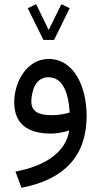

<svg xmlns="http://www.w3.org/2000/svg" viewBox="-20 -640 484 922"><path d="M239.7 -448.2 314.5 -600.6 274.9 -620.1 213.9 -496.1 153.3 -620.1 113.3 -600.6 188.5 -448.2ZM396 -83.5C396 -221.2 336.9 -356.9 213.4 -356.9C108.9 -356.9 48.3 -245.6 48.3 -149.9C48.3 -48.8 107.9 1.5 226.6 1.5C251.5 1.5 287.6 -5.4 312.5 -13.2C296.4 87.9 204.1 155.3 54.2 184.1L83 261.7C291.5 221.7 396 106.4 396 -83.5ZM229 -86.9C162.6 -86.9 130.4 -105.5 130.4 -152.8C130.4 -167.5 132.8 -184.1 137.7 -202.1C147 -238.3 169.4 -269 212.4 -269C274.4 -269 308.1 -209 314.5 -99.6C286.1 -91.3 257.8 -86.9 229 -86.9Z"/></svg>

Font: Vazirmatn
Style: Regular
Weight: 400
Designer: Saber Rastikerdar
Foundry: Saber Rastikerdar
Version: Version 33.003